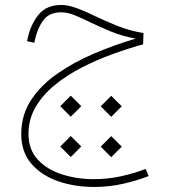

<svg xmlns="http://www.w3.org/2000/svg" viewBox="-20 -369 679 767"><path d="M220.7 55.2 262.7 97.2 304.7 55.2 262.7 13.2ZM382.3 55.7 424.3 97.7 466.3 55.7 424.3 13.7ZM220.7 216.3 262.7 258.3 304.7 216.3 262.7 174.3ZM382.3 216.8 424.3 258.8 466.3 216.8 424.3 174.8ZM224.6 -349.1Q165.5 -349.1 134 -310.3Q102.5 -271.5 90.8 -216.8L87.9 -204.6L117.2 -198.2L119.6 -210.4Q129.9 -256.3 153.1 -288.1Q176.3 -319.8 224.6 -319.8Q249.5 -319.8 277.8 -308.3Q306.2 -296.9 339.8 -280.3Q377.4 -262.2 422.4 -243.4Q467.3 -224.6 522 -214.8Q436.5 -189.5 355.2 -154.8Q273.9 -120.1 208.3 -74.2Q142.6 -28.3 103.8 31.2Q64.9 90.8 64.9 166.5Q64.9 238.3 105.5 285.2Q146 332 212.2 355Q278.3 377.9 356 377.9Q414.6 377.9 470.2 365.5Q525.9 353 573.7 334.5L562 305.7Q518.1 322.8 465.1 334.7Q412.1 346.7 355 346.7Q287.6 346.7 227.8 327.6Q168 308.6 130.9 268.6Q93.8 228.5 93.8 166.5Q93.8 107.4 122.1 58.8Q150.4 10.3 198.5 -29.1Q246.6 -68.4 306.4 -99.1Q366.2 -129.9 429.7 -152.8Q493.2 -175.8 551.8 -191.9L553.2 -236.8Q496.1 -246.6 448.2 -265.9Q400.4 -285.2 359.9 -304.7Q334.5 -316.9 311 -326.9Q287.6 -336.9 266.4 -343Q245.1 -349.1 224.6 -349.1Z"/></svg>

Font: Estedad-FD-VF Thin
Style: Regular
Weight: 100
Designer: Amin Abedi
Version: Version 5.0